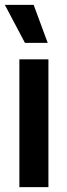

<svg xmlns="http://www.w3.org/2000/svg" viewBox="-24 -773 276 793"><path d="M56 0V-528H176V0ZM79 -596 -4 -753H115L173 -596Z"/></svg>

Font: Bricolage Grotesque 10pt Condensed SemiBold
Style: Regular
Weight: 600
Width: 3
Designer: Mathieu Triay
Foundry: Atelier Triay
Version: Version 1.000; ttfautohint (v1.8.4.7-5d5b);gftools[0.9.32]